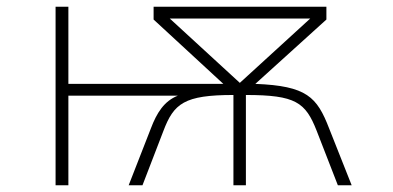

<svg xmlns="http://www.w3.org/2000/svg" viewBox="-20 -550 1167 570"><path d="M145 0H183V-266H508C467 -250 445 -214 428 -169L362 0H403L465 -161C496 -243 527 -268 673 -268V0H710V-268C858 -268 887 -246 920 -162L983 0H1024L957 -169C921 -262 891 -295 738 -301L949 -492V-530H436V-492L643 -301H183V-530H145ZM692 -304 484 -495H901Z"/></svg>

Font: Noto Sans Mono SemiCondensed ExtraLight
Style: Regular
Weight: 200
Width: 4
Designer: Monotype Design Team
Foundry: Monotype Imaging Inc.
Version: Version 2.014